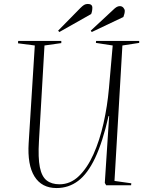

<svg xmlns="http://www.w3.org/2000/svg" viewBox="-20 -937 746 971"><path d="M559 -22 644 -10 643 0H517L510 -12L532 -350H529Q499 -218 461 -138Q423 -58 375 -22Q327 14 266 14Q191 14 154.5 -44.5Q118 -103 125 -214L156 -707L71 -718L72 -730H290V-719L205 -707L177 -223Q172 -139 181.5 -91.5Q191 -44 216 -24.5Q241 -5 281 -5Q336 -5 379 -46.5Q422 -88 453 -157.5Q484 -227 503.5 -313.5Q523 -400 531 -491L550 -707L465 -720L466 -730H684V-720L599 -707ZM386 -896Q397 -907 405 -912Q413 -917 424 -917Q447 -917 447 -898Q447 -881 441 -866L280 -775L274 -782ZM552 -887Q561 -896 569 -901Q577 -906 586 -906Q597 -906 604 -898Q611 -890 611 -882Q611 -869 604 -851L444 -775L439 -782Z"/></svg>

Font: Display Extralight
Style: Italic
Weight: 200
Italic angle: -2°
Designer: Latin by Veronika Burian and Jose Scaglione. Greek by Irene Vlachou. Cyrillic by Vera Evstafieva
Foundry: TypeTogether
Version: Version 3.002